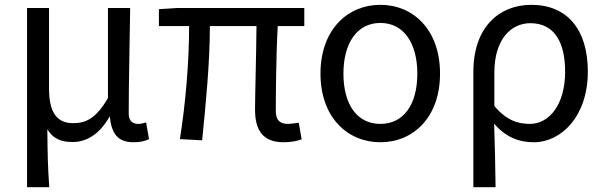

<svg xmlns="http://www.w3.org/2000/svg" viewBox="-20 -576 2506 795"><path d="M92 199H184C178 114 177 66 176 -41C202 2 238 12 281 12C340 12 393 -22 433 -92H435C442 -19 471 13 533 13C562 13 581 8 597 0L585 -69C572 -65 562 -63 553 -63C529 -63 513 -75 513 -106C513 -237 517 -396 519 -543H427V-170C376 -82 332 -66 283 -66C212 -66 183 -115 183 -210V-543H92Z M638 -468H763C763 -321 749 -153 725 0L817 5C832 -146 849 -315 849 -468H1042C1041 -348 1036 -179 1036 -122C1036 -35 1070 13 1154 13C1186 13 1210 8 1229 1L1217 -68C1196 -65 1183 -63 1173 -63C1139 -63 1122 -78 1122 -116C1122 -169 1123 -344 1130 -468H1240V-543H716L638 -538Z M1555 13C1691 13 1802 -90 1802 -271C1802 -453 1691 -556 1555 -556C1419 -556 1307 -453 1307 -271C1307 -90 1419 13 1555 13ZM1555 -63C1458 -63 1402 -144 1402 -271C1402 -397 1458 -481 1555 -481C1652 -481 1708 -397 1708 -271C1708 -144 1652 -63 1555 -63Z M1940 199H2032C2031 103 2029 35 2026 -64C2076 -6 2131 13 2190 13C2304 13 2414 -94 2414 -280C2414 -451 2331 -556 2180 -556C2048 -556 1940 -465 1940 -278ZM2174 -63C2127 -63 2078 -76 2027 -137V-276C2027 -413 2096 -480 2176 -480C2277 -480 2320 -399 2320 -279C2320 -144 2255 -63 2174 -63Z"/></svg>

Font: Kinto Sans
Style: Regular
Weight: 400
Designer: Authors: Ryoko NISHIZUKA  (kana & ideographs); Paul D. Hunt (Latin, Greek & Cyrillic); Wenlong ZHANG  (bopomofo); Sandol
Foundry: Adobe Systems Incorporated, ookami Inc.
Version: Version 0.001